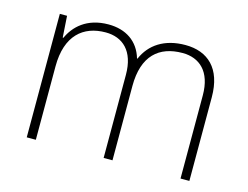

<svg xmlns="http://www.w3.org/2000/svg" viewBox="-80 -668 1028 796"><g transform="rotate(15 434.5 -270.0)"><path d="M626 -540C536 -540 476 -499 448 -434H446C426 -503 371 -540 296 -540C202 -540 152 -489 129 -438H126L120 -530H89V0H128V-315C128 -448 197 -505 293 -505C366 -505 419 -459 419 -357V0H457V-319C457 -449 522 -505 623 -505C696 -505 749 -459 749 -357V0H787V-359C787 -483 722 -540 626 -540Z"/></g></svg>

Font: Noto Sans Myanmar UI ExtraLight
Style: Regular
Weight: 200
Designer: Monotype Design Team
Foundry: Monotype Imaging Inc.
Version: Version 2.103